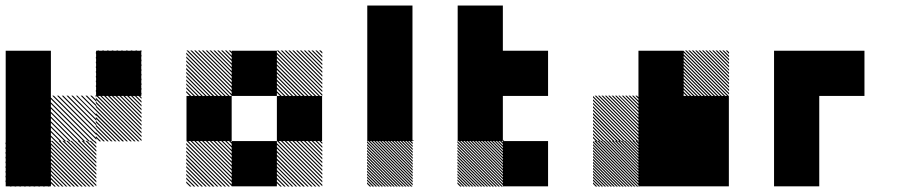

<svg xmlns="http://www.w3.org/2000/svg" viewBox="-21 -687 3374 708"><path d="M167.5 -162.5 162.5 -167.5H167.5ZM167.5 -145 145 -167.5H150.8L167.5 -150.8ZM167.5 -127.5 127.5 -167.5H133.3L167.5 -133.3ZM167.5 -110 110 -167.5H115.8L167.5 -115.8ZM167.5 -92.5 92.5 -167.5H97.5L167.5 -97.5ZM167.5 -75 75 -167.5H80.8L167.5 -80.8ZM167.5 -57.5 57.5 -167.5H63.3L167.5 -63.3ZM167.5 -40 40 -167.5H45.8L167.5 -45.8ZM167.5 -22.5 22.5 -167.5H28.3L167.5 -28.3ZM167.5 -5 5 -167.5H10.8L167.5 -10.8ZM155.8 0.8 -0.8 -155.8V-161.7L161.7 0.8ZM138.3 0.8 -0.8 -138.3V-144.2L144.2 0.8ZM120.8 0.8 -0.8 -120.8V-126.7L126.7 0.8ZM103.3 0.8 -0.8 -103.3V-109.2L109.2 0.8ZM85.8 0.8 -0.8 -85.8V-91.7L91.7 0.8ZM68.3 0.8 -0.8 -68.3V-74.2L74.2 0.8ZM50.8 0.8 -0.8 -50.8V-56.7L56.7 0.8ZM33.3 0.8 -0.8 -33.3V-39.2L39.2 0.8ZM15.8 0.8 -0.8 -15.8V-21.7L21.7 0.8ZM167.5 -167.5H168.3L167.5 -168.3ZM333.3 -500H500V-333.3H333.3ZM334.2 -155.8 322.5 -167.5H328.3L334.2 -161.7ZM334.2 -141.7 308.3 -167.5H314.2L334.2 -147.5ZM334.2 -127.5 294.2 -167.5H300L334.2 -133.3ZM334.2 -113.3 280 -167.5H285.8L334.2 -119.2ZM334.2 -99.2 265.8 -167.5H271.7L334.2 -105ZM334.2 -85 251.7 -167.5H257.5L334.2 -90.8ZM334.2 -70.8 237.5 -167.5H243.3L334.2 -76.7ZM334.2 -56.7 223.3 -167.5H229.2L334.2 -62.5ZM334.2 -42.5 209.2 -167.5H215L334.2 -48.3ZM334.2 -28.3 195 -167.5H200.8L334.2 -34.2ZM334.2 -14.2 180.8 -167.5H186.7L334.2 -20ZM334.2 0 166.7 -167.5H172.5L334.2 -5.8ZM320.8 0.8 165.8 -154.2V-160L326.7 0.8ZM306.7 0.8 165.8 -140V-145.8L312.5 0.8ZM292.5 0.8 165.8 -125.8V-131.7L298.3 0.8ZM278.3 0.8 165.8 -111.7V-117.5L284.2 0.8ZM263.3 0.8 165.8 -96.7V-103.3L270 0.8ZM250 0.8 165.8 -83.3V-89.2L255.8 0.8ZM235.8 0.8 165.8 -69.2V-75L241.7 0.8ZM221.7 0.8 165.8 -55V-60.8L227.5 0.8ZM207.5 0.8 165.8 -40.8V-46.7L213.3 0.8ZM193.3 0.8 165.8 -26.7V-32.5L199.2 0.8ZM179.2 0.8 165.8 -12.5V-18.3L185 0.8ZM500.8 -322.5 489.2 -334.2H495L500.8 -328.3ZM500.8 -308.3 475 -334.2H480.8L500.8 -314.2ZM500.8 -294.2 460.8 -334.2H466.7L500.8 -300ZM500.8 -280 446.7 -334.2H452.5L500.8 -285.8ZM500.8 -265.8 432.5 -334.2H438.3L500.8 -271.7ZM500.8 -251.7 418.3 -334.2H424.2L500.8 -257.5ZM500.8 -237.5 404.2 -334.2H410L500.8 -243.3ZM500.8 -223.3 390 -334.2H395.8L500.8 -229.2ZM500.8 -209.2 375.8 -334.2H381.7L500.8 -215ZM500.8 -195 361.7 -334.2H367.5L500.8 -200.8ZM500.8 -180.8 347.5 -334.2H353.3L500.8 -186.7ZM500.8 -166.7 333.3 -334.2H339.2L500.8 -172.5ZM487.5 -165.8 332.5 -320.8V-326.7L493.3 -165.8ZM473.3 -165.8 332.5 -306.7V-312.5L479.2 -165.8ZM459.2 -165.8 332.5 -292.5V-298.3L465 -165.8ZM445 -165.8 332.5 -278.3V-284.2L450.8 -165.8ZM430 -165.8 332.5 -263.3V-270L436.7 -165.8ZM416.7 -165.8 332.5 -250V-255.8L422.5 -165.8ZM402.5 -165.8 332.5 -235.8V-241.7L408.3 -165.8ZM388.3 -165.8 332.5 -221.7V-227.5L394.2 -165.8ZM374.2 -165.8 332.5 -207.5V-213.3L380 -165.8ZM360 -165.8 332.5 -193.3V-199.2L365.8 -165.8ZM345.8 -165.8 332.5 -179.2V-185L351.7 -165.8ZM334.2 -329.2 329.2 -334.2H334.2ZM334.2 -311.7 311.7 -334.2H317.5L334.2 -317.5ZM334.2 -294.2 294.2 -334.2H300L334.2 -300ZM334.2 -276.7 276.7 -334.2H282.5L334.2 -282.5ZM334.2 -259.2 259.2 -334.2H264.2L334.2 -264.2ZM334.2 -241.7 241.7 -334.2H247.5L334.2 -247.5ZM334.2 -224.2 224.2 -334.2H230L334.2 -230ZM334.2 -206.7 206.7 -334.2H212.5L334.2 -212.5ZM334.2 -189.2 189.2 -334.2H195L334.2 -195ZM334.2 -171.7 171.7 -334.2H177.5L334.2 -177.5ZM322.5 -165.8 165.8 -322.5V-328.3L328.3 -165.8ZM305 -165.8 165.8 -305V-310.8L310.8 -165.8ZM287.5 -165.8 165.8 -287.5V-293.3L293.3 -165.8ZM270 -165.8 165.8 -270V-275.8L275.8 -165.8ZM252.5 -165.8 165.8 -252.5V-258.3L258.3 -165.8ZM235 -165.8 165.8 -235V-240.8L240.8 -165.8ZM217.5 -165.8 165.8 -217.5V-223.3L223.3 -165.8ZM200 -165.8 165.8 -200V-205.8L205.8 -165.8ZM182.5 -165.8 165.8 -182.5V-188.3L188.3 -165.8ZM334.2 -334.2H335L334.2 -335ZM500.8 -495.8 495.8 -500.8H500.8ZM500.8 -478.3 478.3 -500.8H484.2L500.8 -484.2ZM500.8 -460.8 460.8 -500.8H466.7L500.8 -466.7ZM500.8 -443.3 443.3 -500.8H449.2L500.8 -449.2ZM500.8 -425.8 425.8 -500.8H430.8L500.8 -430.8ZM500.8 -408.3 408.3 -500.8H414.2L500.8 -414.2ZM500.8 -390.8 390.8 -500.8H396.7L500.8 -396.7ZM500.8 -373.3 373.3 -500.8H379.2L500.8 -379.2ZM500.8 -355.8 355.8 -500.8H361.7L500.8 -361.7ZM500.8 -338.3 338.3 -500.8H344.2L500.8 -344.2ZM489.2 -332.5 332.5 -489.2V-495L495 -332.5ZM471.7 -332.5 332.5 -471.7V-477.5L477.5 -332.5ZM454.2 -332.5 332.5 -454.2V-460L460 -332.5ZM436.7 -332.5 332.5 -436.7V-442.5L442.5 -332.5ZM419.2 -332.5 332.5 -419.2V-425L425 -332.5ZM401.7 -332.5 332.5 -401.7V-407.5L407.5 -332.5ZM384.2 -332.5 332.5 -384.2V-390L390 -332.5ZM366.7 -332.5 332.5 -366.7V-372.5L372.5 -332.5ZM349.2 -332.5 332.5 -349.2V-355L355 -332.5ZM500.8 -500.8H501.7L500.8 -501.7ZM0 -166.7H166.7V0H0ZM0 -333.3H166.7V0H0ZM0 -500H166.7V-166.7H0Z M1167.5 -155.8 1155.8 -167.5H1161.7L1167.5 -161.7ZM1167.5 -141.7 1141.7 -167.5H1147.5L1167.5 -147.5ZM1167.5 -127.5 1127.5 -167.5H1133.3L1167.5 -133.3ZM1167.5 -113.3 1113.3 -167.5H1119.2L1167.5 -119.2ZM1167.5 -99.2 1099.2 -167.5H1105L1167.5 -105ZM1167.5 -85 1085 -167.5H1090.8L1167.5 -90.8ZM1167.5 -70.8 1070.8 -167.5H1076.7L1167.5 -76.7ZM1167.5 -56.7 1056.7 -167.5H1062.5L1167.5 -62.5ZM1167.5 -42.5 1042.5 -167.5H1048.3L1167.5 -48.3ZM1167.5 -28.3 1028.3 -167.5H1034.2L1167.5 -34.2ZM1167.5 -14.2 1014.2 -167.5H1020L1167.5 -20ZM1167.5 0 1000 -167.5H1005.8L1167.5 -5.8ZM1154.2 0.8 999.2 -154.2V-160L1160 0.8ZM1140 0.8 999.2 -140V-145.8L1145.8 0.8ZM1125.8 0.8 999.2 -125.8V-131.7L1131.7 0.8ZM1111.7 0.8 999.2 -111.7V-117.5L1117.5 0.8ZM1096.7 0.8 999.2 -96.7V-103.3L1103.3 0.8ZM1083.3 0.8 999.2 -83.3V-89.2L1089.2 0.8ZM1069.2 0.8 999.2 -69.2V-75L1075 0.8ZM1055 0.8 999.2 -55V-60.8L1060.8 0.8ZM1040.8 0.8 999.2 -40.8V-46.7L1046.7 0.8ZM1026.7 0.8 999.2 -26.7V-32.5L1032.5 0.8ZM1012.5 0.8 999.2 -12.5V-18.3L1018.3 0.8ZM834.2 -155.8 822.5 -167.5H828.3L834.2 -161.7ZM834.2 -141.7 808.3 -167.5H814.2L834.2 -147.5ZM834.2 -127.5 794.2 -167.5H800L834.2 -133.3ZM834.2 -113.3 780 -167.5H785.8L834.2 -119.2ZM834.2 -99.2 765.8 -167.5H771.7L834.2 -105ZM834.2 -85 751.7 -167.5H757.5L834.2 -90.8ZM834.2 -70.8 737.5 -167.5H743.3L834.2 -76.7ZM834.2 -56.7 723.3 -167.5H729.2L834.2 -62.5ZM834.2 -42.5 709.2 -167.5H715L834.2 -48.3ZM834.2 -28.3 695 -167.5H700.8L834.2 -34.2ZM834.2 -14.2 680.8 -167.5H686.7L834.2 -20ZM834.2 0 666.7 -167.5H672.5L834.2 -5.8ZM820.8 0.8 665.8 -154.2V-160L826.7 0.8ZM806.7 0.8 665.8 -140V-145.8L812.5 0.8ZM792.5 0.8 665.8 -125.8V-131.7L798.3 0.8ZM778.3 0.8 665.8 -111.7V-117.5L784.2 0.8ZM763.3 0.8 665.8 -96.7V-103.3L770 0.8ZM750 0.8 665.8 -83.3V-89.2L755.8 0.8ZM735.8 0.8 665.8 -69.2V-75L741.7 0.8ZM721.7 0.8 665.8 -55V-60.8L727.5 0.8ZM707.5 0.8 665.8 -40.8V-46.7L713.3 0.8ZM693.3 0.8 665.8 -26.7V-32.5L699.2 0.8ZM679.2 0.8 665.8 -12.5V-18.3L685 0.8ZM1167.5 -489.2 1155.8 -500.8H1161.7L1167.5 -495ZM1167.5 -475 1141.7 -500.8H1147.5L1167.5 -480.8ZM1167.5 -460.8 1127.5 -500.8H1133.3L1167.5 -466.7ZM1167.5 -446.7 1113.3 -500.8H1119.2L1167.5 -452.5ZM1167.5 -432.5 1099.2 -500.8H1105L1167.5 -438.3ZM1167.5 -418.3 1085 -500.8H1090.8L1167.5 -424.2ZM1167.5 -404.2 1070.8 -500.8H1076.7L1167.5 -410ZM1167.5 -390 1056.7 -500.8H1062.5L1167.5 -395.8ZM1167.5 -375.8 1042.5 -500.8H1048.3L1167.5 -381.7ZM1167.5 -361.7 1028.3 -500.8H1034.2L1167.5 -367.5ZM1167.5 -347.5 1014.2 -500.8H1020L1167.5 -353.3ZM1167.5 -333.3 1000 -500.8H1005.8L1167.5 -339.2ZM1154.2 -332.5 999.2 -487.5V-493.3L1160 -332.5ZM1140 -332.5 999.2 -473.3V-479.2L1145.8 -332.5ZM1125.8 -332.5 999.2 -459.2V-465L1131.7 -332.5ZM1111.7 -332.5 999.2 -445V-450.8L1117.5 -332.5ZM1096.7 -332.5 999.2 -430V-436.7L1103.3 -332.5ZM1083.3 -332.5 999.2 -416.7V-422.5L1089.2 -332.5ZM1069.2 -332.5 999.2 -402.5V-408.3L1075 -332.5ZM1055 -332.5 999.2 -388.3V-394.2L1060.8 -332.5ZM1040.8 -332.5 999.2 -374.2V-380L1046.7 -332.5ZM1026.7 -332.5 999.2 -360V-365.8L1032.5 -332.5ZM1012.5 -332.5 999.2 -345.8V-351.7L1018.3 -332.5ZM834.2 -489.2 822.5 -500.8H828.3L834.2 -495ZM834.2 -475 808.3 -500.8H814.2L834.2 -480.8ZM834.2 -460.8 794.2 -500.8H800L834.2 -466.7ZM834.2 -446.7 780 -500.8H785.8L834.2 -452.5ZM834.2 -432.5 765.8 -500.8H771.7L834.2 -438.3ZM834.2 -418.3 751.7 -500.8H757.5L834.2 -424.2ZM834.2 -404.2 737.5 -500.8H743.3L834.2 -410ZM834.2 -390 723.3 -500.8H729.2L834.2 -395.8ZM834.2 -375.8 709.2 -500.8H715L834.2 -381.7ZM834.2 -361.7 695 -500.8H700.8L834.2 -367.5ZM834.2 -347.5 680.8 -500.8H686.7L834.2 -353.3ZM834.2 -333.3 666.7 -500.8H672.5L834.2 -339.2ZM820.8 -332.5 665.8 -487.5V-493.3L826.7 -332.5ZM806.7 -332.5 665.8 -473.3V-479.2L812.5 -332.5ZM792.5 -332.5 665.8 -459.2V-465L798.3 -332.5ZM778.3 -332.5 665.8 -445V-450.8L784.2 -332.5ZM763.3 -332.5 665.8 -430V-436.7L770 -332.5ZM750 -332.5 665.8 -416.7V-422.5L755.8 -332.5ZM735.8 -332.5 665.8 -402.5V-408.3L741.7 -332.5ZM721.7 -332.5 665.8 -388.3V-394.2L727.5 -332.5ZM707.5 -332.5 665.8 -374.2V-380L713.3 -332.5ZM693.3 -332.5 665.8 -360V-365.8L699.2 -332.5ZM679.2 -332.5 665.8 -345.8V-351.7L685 -332.5ZM833.3 -166.7H1000V0H833.3ZM1000 -333.3H1166.7V-166.7H1000ZM666.7 -333.3H833.3V-166.7H666.7ZM833.3 -500H1000V-333.3H833.3Z M1500.8 -165.8 1499.2 -167.5H1500.8ZM1500.8 -155 1488.3 -167.5H1494.2L1500.8 -160.8ZM1500.8 -144.2 1477.5 -167.5H1483.3L1500.8 -150ZM1500.8 -133.3 1466.7 -167.5H1472.5L1500.8 -139.2ZM1500.8 -122.5 1455.8 -167.5H1461.7L1500.8 -128.3ZM1500.8 -111.7 1445 -167.5H1450.8L1500.8 -117.5ZM1500.8 -100.8 1434.2 -167.5H1440L1500.8 -106.7ZM1500.8 -90 1423.3 -167.5H1429.2L1500.8 -95.8ZM1500.8 -79.2 1412.5 -167.5H1418.3L1500.8 -85ZM1500.8 -68.3 1401.7 -167.5H1407.5L1500.8 -74.2ZM1500.8 -57.5 1390.8 -167.5H1396.7L1500.8 -63.3ZM1500.8 -46.7 1380 -167.5H1385.8L1500.8 -52.5ZM1500.8 -35.8 1369.2 -167.5H1375L1500.8 -41.7ZM1500.8 -25 1358.3 -167.5H1364.2L1500.8 -30.8ZM1500.8 -14.2 1347.5 -167.5H1353.3L1500.8 -20ZM1500.8 -3.3 1336.7 -167.5H1342.5L1500.8 -9.2ZM1494.2 0.8 1332.5 -160.8V-166.7L1500 0.8ZM1483.3 0.8 1332.5 -150V-155.8L1489.2 0.8ZM1472.5 0.8 1332.5 -139.2V-145L1478.3 0.8ZM1461.7 0.8 1332.5 -128.3V-134.2L1467.5 0.8ZM1450.8 0.8 1332.5 -117.5V-123.3L1456.7 0.8ZM1440 0.8 1332.5 -106.7V-112.5L1445.8 0.8ZM1429.2 0.8 1332.5 -95.8V-101.7L1435 0.8ZM1418.3 0.8 1332.5 -85V-90.8L1424.2 0.8ZM1407.5 0.8 1332.5 -74.2V-80L1413.3 0.8ZM1396.7 0.8 1332.5 -63.3V-69.2L1402.5 0.8ZM1385.8 0.8 1332.5 -52.5V-58.3L1391.7 0.8ZM1375 0.8 1332.5 -41.7V-47.5L1380.8 0.8ZM1364.2 0.8 1332.5 -30.8V-36.7L1370 0.8ZM1353.3 0.8 1332.5 -20V-25.8L1359.2 0.8ZM1342.5 0.8 1332.5 -9.2V-15L1348.3 0.8ZM1500.8 -167.5H1505L1500.8 -171.7ZM1333.3 -333.3H1500V-166.7H1333.3ZM1333.3 -500H1500V-166.7H1333.3ZM1333.3 -666.7H1500V-333.3H1333.3Z M1834.2 -165.8 1832.5 -167.5H1834.2ZM1834.2 -155 1821.7 -167.5H1827.5L1834.2 -160.8ZM1834.2 -144.2 1810.8 -167.5H1816.7L1834.2 -150ZM1834.2 -133.3 1800 -167.5H1805.8L1834.2 -139.2ZM1834.2 -122.5 1789.2 -167.5H1795L1834.2 -128.3ZM1834.2 -111.7 1778.3 -167.5H1784.2L1834.2 -117.5ZM1834.2 -100.8 1767.5 -167.5H1773.3L1834.2 -106.7ZM1834.2 -90 1756.7 -167.5H1762.5L1834.2 -95.8ZM1834.2 -79.2 1745.8 -167.5H1751.7L1834.2 -85ZM1834.2 -68.3 1735 -167.5H1740.8L1834.2 -74.2ZM1834.2 -57.5 1724.2 -167.5H1730L1834.2 -63.3ZM1834.2 -46.7 1713.3 -167.5H1719.2L1834.2 -52.5ZM1834.2 -35.8 1702.5 -167.5H1708.3L1834.2 -41.7ZM1834.2 -25 1691.7 -167.5H1697.5L1834.2 -30.8ZM1834.2 -14.2 1680.8 -167.5H1686.7L1834.2 -20ZM1834.2 -3.3 1670 -167.5H1675.8L1834.2 -9.2ZM1827.5 0.8 1665.8 -160.8V-166.7L1833.3 0.8ZM1816.7 0.8 1665.8 -150V-155.8L1822.5 0.8ZM1805.8 0.8 1665.8 -139.2V-145L1811.7 0.8ZM1795 0.8 1665.8 -128.3V-134.2L1800.8 0.8ZM1784.2 0.8 1665.8 -117.5V-123.3L1790 0.8ZM1773.3 0.8 1665.8 -106.7V-112.5L1779.2 0.8ZM1762.5 0.8 1665.8 -95.8V-101.7L1768.3 0.8ZM1751.7 0.8 1665.8 -85V-90.8L1757.5 0.8ZM1740.8 0.8 1665.8 -74.2V-80L1746.7 0.8ZM1730 0.8 1665.8 -63.3V-69.2L1735.8 0.8ZM1719.2 0.8 1665.8 -52.5V-58.3L1725 0.8ZM1708.3 0.8 1665.8 -41.7V-47.5L1714.2 0.8ZM1697.5 0.8 1665.8 -30.8V-36.7L1703.3 0.8ZM1686.7 0.8 1665.8 -20V-25.8L1692.5 0.8ZM1675.8 0.8 1665.8 -9.2V-15L1681.7 0.8ZM1834.2 -167.5H1838.3L1834.2 -171.7ZM1833.3 -166.7H2000V0H1833.3ZM1666.7 -333.3H1833.3V-166.7H1666.7ZM1833.3 -500H2000V-333.3H1833.3ZM1666.7 -500H2000V-333.3H1666.7ZM1666.7 -500H1833.3V-166.7H1666.7ZM1666.7 -666.7H1833.3V-333.3H1666.7Z M2334.2 -165.8 2332.5 -167.5H2334.2ZM2334.2 -155 2321.7 -167.5H2327.5L2334.2 -160.8ZM2334.2 -144.2 2310.8 -167.5H2316.7L2334.2 -150ZM2334.2 -133.3 2300 -167.5H2305.8L2334.2 -139.2ZM2334.2 -122.5 2289.2 -167.5H2295L2334.2 -128.3ZM2334.2 -111.7 2278.3 -167.5H2284.2L2334.2 -117.5ZM2334.2 -100.8 2267.5 -167.5H2273.3L2334.2 -106.7ZM2334.2 -90 2256.7 -167.5H2262.5L2334.2 -95.8ZM2334.2 -79.2 2245.8 -167.5H2251.7L2334.2 -85ZM2334.2 -68.3 2235 -167.5H2240.8L2334.2 -74.2ZM2334.2 -57.5 2224.2 -167.5H2230L2334.2 -63.3ZM2334.2 -46.7 2213.3 -167.5H2219.2L2334.2 -52.5ZM2334.2 -35.8 2202.5 -167.5H2208.3L2334.2 -41.7ZM2334.2 -25 2191.7 -167.5H2197.5L2334.2 -30.8ZM2334.2 -14.2 2180.8 -167.5H2186.7L2334.2 -20ZM2334.2 -3.3 2170 -167.5H2175.8L2334.2 -9.2ZM2327.5 0.8 2165.8 -160.8V-166.7L2333.3 0.8ZM2316.7 0.8 2165.8 -150V-155.8L2322.5 0.8ZM2305.8 0.8 2165.8 -139.2V-145L2311.7 0.8ZM2295 0.8 2165.8 -128.3V-134.2L2300.8 0.8ZM2284.2 0.8 2165.8 -117.5V-123.3L2290 0.8ZM2273.3 0.8 2165.8 -106.7V-112.5L2279.2 0.8ZM2262.5 0.8 2165.8 -95.8V-101.7L2268.3 0.8ZM2251.7 0.8 2165.8 -85V-90.8L2257.5 0.8ZM2240.8 0.8 2165.8 -74.2V-80L2246.7 0.8ZM2230 0.8 2165.8 -63.3V-69.2L2235.8 0.8ZM2219.2 0.8 2165.8 -52.5V-58.3L2225 0.8ZM2208.3 0.8 2165.8 -41.7V-47.5L2214.2 0.8ZM2197.5 0.8 2165.8 -30.8V-36.7L2203.3 0.8ZM2186.7 0.8 2165.8 -20V-25.8L2192.5 0.8ZM2175.8 0.8 2165.8 -9.2V-15L2181.7 0.8ZM2334.2 -167.5H2338.3L2334.2 -171.7ZM2334.2 -321.7 2321.7 -334.2H2327.5L2334.2 -327.5ZM2334.2 -309.2 2309.2 -334.2H2315L2334.2 -315ZM2334.2 -296.7 2296.7 -334.2H2302.5L2334.2 -302.5ZM2334.2 -284.2 2284.2 -334.2H2290L2334.2 -290ZM2334.2 -271.7 2271.7 -334.2H2277.5L2334.2 -277.5ZM2334.2 -259.2 2259.2 -334.2H2264.2L2334.2 -264.2ZM2334.2 -246.7 2246.7 -334.2H2252.5L2334.2 -252.5ZM2334.2 -234.2 2234.2 -334.2H2240L2334.2 -240ZM2334.2 -221.7 2221.7 -334.2H2227.5L2334.2 -227.5ZM2334.2 -209.2 2209.2 -334.2H2215L2334.2 -215ZM2334.2 -196.7 2196.7 -334.2H2202.5L2334.2 -202.5ZM2334.2 -184.2 2184.2 -334.2H2190L2334.2 -190ZM2334.2 -171.7 2171.7 -334.2H2177.5L2334.2 -177.5ZM2327.5 -165.8 2165.8 -327.5V-333.3L2333.3 -165.8ZM2315 -165.8 2165.8 -315V-320.8L2320.8 -165.8ZM2302.5 -165.8 2165.8 -302.5V-308.3L2308.3 -165.8ZM2290 -165.8 2165.8 -290V-295.8L2295.8 -165.8ZM2277.5 -165.8 2165.8 -277.5V-283.3L2283.3 -165.8ZM2264.2 -165.8 2165.8 -264.2V-270.8L2270.8 -165.8ZM2252.5 -165.8 2165.8 -252.5V-258.3L2258.3 -165.8ZM2240 -165.8 2165.8 -240V-245.8L2245.8 -165.8ZM2227.5 -165.8 2165.8 -227.5V-233.3L2233.3 -165.8ZM2215 -165.8 2165.8 -215V-220.8L2220.8 -165.8ZM2202.5 -165.8 2165.8 -202.5V-208.3L2208.3 -165.8ZM2190 -165.8 2165.8 -190V-195.8L2195.8 -165.8ZM2177.5 -165.8 2165.8 -177.5V-183.3L2183.3 -165.8ZM2667.5 -488.3 2655 -500.8H2660.8L2667.5 -494.2ZM2667.5 -475.8 2642.5 -500.8H2648.3L2667.5 -481.7ZM2667.5 -463.3 2630 -500.8H2635.8L2667.5 -469.2ZM2667.5 -450.8 2617.5 -500.8H2623.3L2667.5 -456.7ZM2667.5 -438.3 2605 -500.8H2610.8L2667.5 -444.2ZM2667.5 -425.8 2592.5 -500.8H2597.5L2667.5 -430.8ZM2667.5 -413.3 2580 -500.8H2585.8L2667.5 -419.2ZM2667.5 -400.8 2567.5 -500.8H2573.3L2667.5 -406.7ZM2667.5 -388.3 2555 -500.8H2560.8L2667.5 -394.2ZM2667.5 -375.8 2542.5 -500.8H2548.3L2667.5 -381.7ZM2667.5 -363.3 2530 -500.8H2535.8L2667.5 -369.2ZM2667.5 -350.8 2517.5 -500.8H2523.3L2667.5 -356.7ZM2667.5 -338.3 2505 -500.8H2510.8L2667.5 -344.2ZM2660.8 -332.5 2499.2 -494.2V-500L2666.7 -332.5ZM2648.3 -332.5 2499.2 -481.7V-487.5L2654.2 -332.5ZM2635.8 -332.5 2499.2 -469.2V-475L2641.7 -332.5ZM2623.3 -332.5 2499.2 -456.7V-462.5L2629.2 -332.5ZM2610.8 -332.5 2499.2 -444.2V-450L2616.7 -332.5ZM2597.5 -332.5 2499.2 -430.8V-437.5L2604.2 -332.5ZM2585.8 -332.5 2499.2 -419.2V-425L2591.7 -332.5ZM2573.3 -332.5 2499.2 -406.7V-412.5L2579.2 -332.5ZM2560.8 -332.5 2499.2 -394.2V-400L2566.7 -332.5ZM2548.3 -332.5 2499.2 -381.7V-387.5L2554.2 -332.5ZM2535.8 -332.5 2499.2 -369.2V-375L2541.7 -332.5ZM2523.3 -332.5 2499.2 -356.7V-362.5L2529.2 -332.5ZM2510.8 -332.5 2499.2 -344.2V-350L2516.7 -332.5ZM2500 -166.7H2666.7V0H2500ZM2333.3 -166.7H2666.7V0H2333.3ZM2500 -333.3H2666.7V0H2500ZM2333.3 -333.3H2666.7V-166.7H2333.3ZM2333.3 -333.3H2500V0H2333.3ZM2333.3 -500H2500V-166.7H2333.3Z M2833.3 -166.7H3000V0H2833.3ZM2833.3 -333.3H3000V0H2833.3ZM3000 -500H3166.7V-333.3H3000ZM2833.3 -500H3166.7V-333.3H2833.3ZM2833.3 -500H3000V-166.7H2833.3Z"/></svg>

Font: 0xA000-Pixelated
Style: Pixelated
Weight: 400
Version: Version 0.1